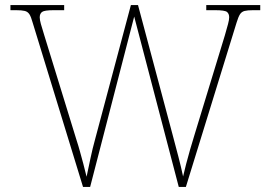

<svg xmlns="http://www.w3.org/2000/svg" viewBox="-20 -734 1061 754"><path d="M108 -646Q102 -668 95.5 -678Q89 -688 77.5 -691Q66 -694 43 -694H21V-714H232V-694H191Q154 -694 145 -687Q136 -680 136 -666Q136 -656 140.5 -640Q145 -624 154 -595L279 -189Q289 -158 295 -135.5Q301 -113 307 -91.5Q313 -70 320 -40Q329 -82 336 -115.5Q343 -149 354 -189L494 -714H522L657 -208Q670 -159 680.5 -119Q691 -79 699 -41Q704 -63 711 -90Q718 -117 726.5 -146.5Q735 -176 744 -205L863 -595Q871 -623 875.5 -639.5Q880 -656 880 -666Q880 -680 871.5 -687Q863 -694 825 -694H790V-714H1002V-694H974Q952 -694 940.5 -691Q929 -688 922.5 -678Q916 -668 909 -645L710 0H682L507 -669L334 0H306Z"/></svg>

Font: Noto Serif Hebrew Thin
Style: Regular
Weight: 250
Version: Version 2.003